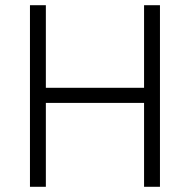

<svg xmlns="http://www.w3.org/2000/svg" viewBox="-20 -717 729 737"><path d="M533 0H594V-697H533V-380H156V-697H95V0H156V-322H533Z"/></svg>

Font: TitilliumText22L
Style: 250 wt
Weight: 300
Designer: Campivisivi
Foundry: Campivisivi
Version: 1.000